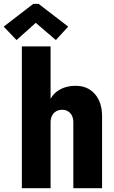

<svg xmlns="http://www.w3.org/2000/svg" viewBox="-70 -998 603 1018"><path d="M45.9 0V-752H198.2V-476.1H214.4L189.9 -448.2Q199.2 -491.7 238 -517.3Q276.9 -543 331.5 -543Q395.5 -543 433.3 -499Q471.2 -455.1 471.2 -382.3V0H318.8V-351.1Q318.8 -379.9 302.7 -397.9Q286.6 -416 260.3 -416Q241.2 -416 227.3 -407.7Q213.4 -399.4 205.8 -384.5Q198.2 -369.6 198.2 -350.1V0ZM17.6 -785.6 -50.3 -856.9 106.4 -977.5H134.8L291.5 -856.9L226.1 -785.6L120.1 -876.5H119.1Z"/></svg>

Font: Reddit Sans Condensed ExtraBold
Style: Regular
Weight: 800
Designer: Stephen Hutchings
Foundry: Reddit
Version: Version 1.014